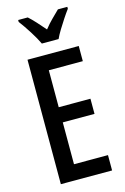

<svg xmlns="http://www.w3.org/2000/svg" viewBox="-139 -1053 690 1064"><g transform="rotate(-15 206.0 -521.0)"><path d="M366 -51H72V-765H366V-678H171V-466H353V-379H171V-139H366ZM172 -831Q157 -863 130.5 -905Q104 -947 79 -980V-991H134Q152 -975 175 -950Q198 -925 220 -899Q244 -929 263.5 -948Q283 -967 307 -991H361V-980Q346 -960 328.5 -933.5Q311 -907 294.5 -880Q278 -853 268 -831Z"/></g></svg>

Font: Noto Sans Tamil UI ExtraCondensed Medium
Style: Regular
Weight: 500
Width: 2
Designer: Jelle Bosma - Monotype Design Team
Foundry: Monotype Imaging Inc.
Version: Version 2.004; ttfautohint (v1.8.4.7-5d5b)